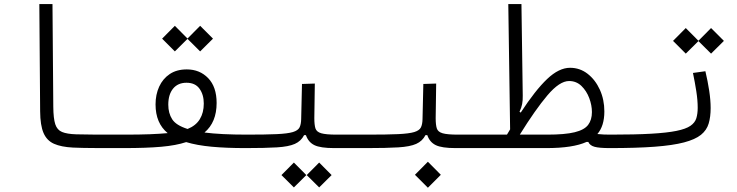

<svg xmlns="http://www.w3.org/2000/svg" viewBox="-20 -713 3556 927"><path d="M580.1 2Q567.4 2 554.9 2Q542.5 2 530.3 2Q476.6 2 426.8 1.7Q377 1.5 332 -0.5Q275.4 -3.4 240.7 -18.8Q206.1 -34.2 190.2 -71Q174.3 -107.9 173.8 -175.3L169.9 -693.4H233.4L237.3 -197.3Q237.8 -141.1 246.8 -113.3Q255.9 -85.4 279.8 -75.7Q303.7 -65.9 347.7 -64.5Q388.2 -63.5 433.3 -63.2Q478.5 -63 535.2 -63Q547.4 -63 560.1 -63Q572.8 -63 585.9 -63Q606.4 -63 606.4 -33.7Q606.4 2 580.1 2Z M579.6 2 585.9 -63Q653.3 -63 703.6 -64.9Q753.9 -66.9 789.6 -70.3Q731 -118.2 731 -209Q731 -256.3 748.5 -294.7Q766.1 -333 799.6 -355.5Q833 -377.9 881.8 -377.9Q944.3 -377.9 985.1 -335.7Q1025.9 -293.5 1025.9 -215.8Q1025.9 -122.6 967.3 -73.2Q1045.4 -63 1172.9 -63Q1195.8 -63 1205.8 -57.1Q1215.8 -51.3 1215.8 -33.7Q1215.8 -12.7 1202.4 -5.4Q1189 2 1164.6 2Q1072.8 2 1001.7 -4.6Q930.7 -11.2 878.9 -26.9Q830.1 -10.7 758.5 -4.4Q687 2 579.6 2ZM885.7 -90.3Q925.8 -106.4 944.8 -137.7Q963.9 -168.9 963.9 -212.9Q963.9 -256.3 943.1 -284.9Q922.4 -313.5 880.4 -313.5Q838.9 -313.5 815.7 -285.2Q792.5 -256.8 792.5 -207.5Q792.5 -166.5 811.3 -137.2Q830.1 -107.9 885.7 -90.3ZM946.3 -464.8 885.3 -525.4 824.2 -464.8 762.7 -526.4 824.2 -588.4 885.3 -526.9 946.3 -588.4 1008.3 -526.4Z M1166 2 1171.9 -63Q1263.7 -63 1316.4 -65.4Q1369.1 -67.9 1394 -75.4Q1418.9 -83 1426.3 -97.9Q1433.6 -112.8 1434.1 -137.7L1438 -307.6L1500 -309.6L1497.6 -142.6Q1497.6 -110.4 1502.9 -93.3Q1508.3 -76.2 1531 -69.6Q1553.7 -63 1604.5 -63H1757.8Q1776.4 -63 1783.7 -56.4Q1791 -49.8 1791 -33.2Q1791 -12.2 1780.3 -5.1Q1769.5 2 1752 2H1593.3Q1527.3 2 1498 -12.2Q1468.8 -26.4 1457 -60.5H1448.2Q1433.6 -31.7 1403.6 -18.3Q1373.5 -4.9 1317.1 -1.5Q1260.7 2 1166 2ZM1398.9 191.9 1338.9 132.3 1398.9 71.8 1459 132.3ZM1521 191.9 1460.9 132.3 1521 71.8 1581.1 132.3Z M1752 2 1757.8 -63Q1849.6 -63 1902.3 -65.4Q1955.1 -67.9 1980 -75.4Q2004.9 -83 2012.2 -97.9Q2019.5 -112.8 2020 -137.7L2023.9 -307.6L2085.9 -309.6L2083.5 -142.6Q2083.5 -110.4 2088.9 -93.3Q2094.2 -76.2 2116.9 -69.6Q2139.6 -63 2190.4 -63H2343.8Q2362.3 -63 2369.6 -56.4Q2377 -49.8 2377 -33.2Q2377 -12.2 2366.2 -5.1Q2355.5 2 2337.9 2H2179.2Q2113.3 2 2084 -12.2Q2054.7 -26.4 2043 -60.5H2034.2Q2019.5 -31.7 1989.5 -18.3Q1959.5 -4.9 1903.1 -1.5Q1846.7 2 1752 2ZM2045.9 193.4 1983.4 130.9 2045.9 67.9 2108.4 130.9Z M2924.3 2Q2873.5 2 2850.8 -4.2Q2828.1 -10.3 2820.3 -27.8H2812Q2746.6 2 2618.2 2H2337.9L2343.8 -63H2427.7Q2435.5 -76.2 2442.9 -88.4L2434.1 -693.4H2497.6L2503.9 -251Q2504.4 -228.5 2501 -210.7Q2497.6 -192.9 2488.3 -173.3L2494.1 -169.4Q2564.5 -277.3 2621.6 -331.5Q2678.7 -385.7 2732.4 -385.7Q2779.8 -385.7 2817.1 -356.7Q2854.5 -327.6 2876.2 -279.8Q2897.9 -231.9 2897.9 -174.8Q2897.9 -105 2864.3 -65.9Q2881.3 -64 2896.5 -63.5Q2911.6 -63 2929.7 -63Q2949.7 -63 2956.8 -56.4Q2963.9 -49.8 2963.9 -33.7Q2963.9 -15.6 2955.3 -6.8Q2946.8 2 2924.3 2ZM2489.7 -63H2622.6Q2708 -63 2754.6 -74.5Q2801.3 -85.9 2819.6 -110.1Q2837.9 -134.3 2837.9 -171.9Q2837.9 -204.6 2825 -239.3Q2812 -273.9 2787.4 -297.9Q2762.7 -321.8 2727.5 -321.8Q2681.6 -321.8 2623 -252.7Q2564.5 -183.6 2489.7 -63Z M2923.8 2Q2911.1 2 2911.1 -33.7Q2911.1 -63 2929.7 -63Q3046.9 -63 3123.8 -67.4Q3200.7 -71.8 3246.1 -81.1Q3291.5 -90.3 3313.5 -105.5Q3335.4 -120.6 3342 -142.3Q3348.6 -164.1 3348.6 -192.4Q3348.6 -229 3341.8 -272.7Q3335 -316.4 3325.7 -360.8L3385.7 -369.1Q3397 -321.8 3404.1 -275.4Q3411.1 -229 3411.1 -191.4Q3411.1 -148.9 3401.6 -116.7Q3392.1 -84.5 3364.3 -62Q3336.4 -39.6 3282.5 -25.4Q3228.5 -11.2 3141.1 -4.6Q3053.7 2 2923.8 2ZM3413.1 -454.1 3352.1 -514.6 3291 -454.1 3229.5 -515.6 3291 -577.6 3352.1 -516.1 3413.1 -577.6 3475.1 -515.6Z"/></svg>

Font: Cascadia Code NF Light
Style: Regular
Weight: 300
Monospace: yes
Designer: Aaron Bell
Foundry: Saja Typeworks
Version: Version 2404.023; ttfautohint (v1.8.4)